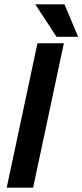

<svg xmlns="http://www.w3.org/2000/svg" viewBox="-20 -867 381 887"><path d="M11 0 153 -667H275L133 0ZM143 -847H278L341 -697H241Z"/></svg>

Font: Epunda Sans SemiBold
Style: Italic
Weight: 600
Italic angle: -12.0243°
Designer: Simon Atzbach
Foundry: typofactur
Version: Version 2.204; ttfautohint (v1.8.4.7-5d5b)